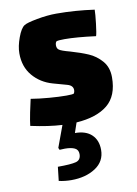

<svg xmlns="http://www.w3.org/2000/svg" viewBox="-83 -524 594 831"><g transform="rotate(-10 214.5 -108.5)"><path d="M228 10 213 54Q261 54 286.5 78.5Q312 103 312 145Q312 196 269 224Q226 252 163 252Q135 252 108 246L115 185Q173 185 195 179Q217 173 217 147Q217 128 201.5 120.5Q186 113 158 113L135 114L131 105L166 10Q106 7 28 -10Q30 -30 37.5 -67.5Q45 -105 50 -125Q86 -119 130 -115.5Q174 -112 205 -112Q232 -112 238 -115Q239 -116 240.5 -120.5Q242 -125 242 -130Q242 -150 217 -157Q209 -159 156 -174Q103 -189 69.5 -228.5Q36 -268 36 -327Q36 -358 50 -396Q64 -434 80 -444Q92 -452 138 -460.5Q184 -469 223 -469Q306 -469 390 -457Q390 -439 385 -396.5Q380 -354 376 -343Q291 -354 239 -354Q212 -354 204 -351Q202 -350 200 -345.5Q198 -341 198 -334Q198 -320 207 -314Q216 -307 254 -297Q299 -284 331.5 -270Q364 -256 388.5 -228Q413 -200 413 -156Q413 -74 365 -35Q317 4 228 10Z"/></g></svg>

Font: Lalezar
Style: Regular
Weight: 400
Designer: Borna Izadpanah
Foundry: Borna Izadpanah
Version: Version 1.004